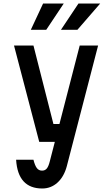

<svg xmlns="http://www.w3.org/2000/svg" viewBox="-20 -860 640 1096"><path d="M60 -600H171L285 -152H347L322 -50H204ZM540 -600 361 90Q345 149 308 182.5Q271 216 221 216Q152 216 114.5 175Q77 134 72 52H171Q179 84 190 99Q201 114 220 114Q237 114 247 102Q257 90 264 62L435 -600ZM156 -690 226 -840H344L244 -690ZM328 -690 428 -840H552L422 -690Z"/></svg>

Font: Martian Mono Condensed
Style: Regular
Weight: 400
Width: 3
Designer: Roman Shamin
Foundry: Evil Martians
Version: Version 1.000